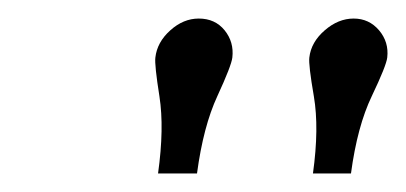

<svg xmlns="http://www.w3.org/2000/svg" viewBox="-20 -812 438 207"><path d="M397.5 -750Q396.5 -741.2 380.9 -708.5Q365.2 -675.8 358.4 -625H317.4Q324.2 -673.8 318.4 -708Q312.5 -742.2 313.5 -750Q315.4 -766.6 330.1 -779.3Q344.7 -792 361.3 -792Q377.9 -792 388.7 -779.3Q399.4 -766.6 397.5 -750ZM194.3 -792Q211.9 -792 222.2 -779.3Q232.4 -766.6 230.5 -750Q229.5 -741.2 214.4 -708.5Q199.2 -675.8 192.4 -625H150.4Q157.2 -673.8 151.9 -708Q146.5 -742.2 147.5 -750Q149.4 -766.6 163.6 -779.3Q177.7 -792 194.3 -792Z"/></svg>

Font: okolaks
Style: RegularItalic
Weight: 500
Italic angle: -8°
Version: Version 000.6.0